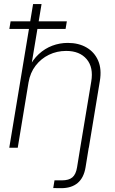

<svg xmlns="http://www.w3.org/2000/svg" viewBox="-20 -748 583 972"><path d="M289.6 204.6Q279.8 204.6 269 204.3Q258.3 204.1 249.5 204.1L255.9 165Q264.6 165 275.9 165Q287.1 165 293.9 165Q328.6 165 346.4 149.9Q364.3 134.8 370.1 99.1L386.2 0H429.2L413.1 99.1Q404.3 152.3 373 178.5Q341.8 204.6 289.6 204.6ZM124.5 -331.1 69.8 0H26.9L147.5 -727.5H190.4L136.2 -401.9H124.5Q145.5 -445.8 176.3 -474.1Q207 -502.4 244.6 -516.6Q282.2 -530.8 323.2 -530.8Q378.4 -530.8 418.5 -507.3Q458.5 -483.9 477.1 -440.7Q495.6 -397.5 485.4 -337.4L429.7 0H386.2L441.9 -335Q454.1 -406.7 418.7 -448.5Q383.3 -490.2 314.9 -490.2Q268.1 -490.2 227.8 -470.7Q187.5 -451.2 160.2 -415.5Q132.8 -379.9 124.5 -331.1ZM27.3 -601.6 33.7 -640.1H318.4L312 -601.6Z"/></svg>

Font: Inter 28pt ExtraLight
Style: Italic
Weight: 250
Italic angle: -9.3988°
Designer: Rasmus Andersson
Foundry: rsms
Version: Version 4.001;git-66647c0bb